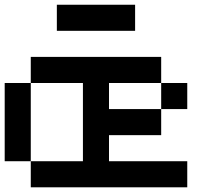

<svg xmlns="http://www.w3.org/2000/svg" viewBox="-20 -798 929 818"><path d="M111.1 -111.1H0V-444.4H111.1ZM555.6 -666.7H222.2V-777.8H555.6ZM333.3 -444.4H111.1V-555.6H666.7V-444.4H444.4V-333.3H666.7V-222.2H444.4V-111.1H777.8V0H111.1V-111.1H333.3ZM777.8 -333.3H666.7V-444.4H777.8Z"/></svg>

Font: Pixeloid Sans
Style: Regular
Weight: 400
Designer: GGBotNet
Foundry: GGBotNet
Version: 0.5